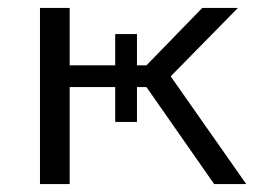

<svg xmlns="http://www.w3.org/2000/svg" viewBox="-20 -465 661 485"><path d="M81 0V-445H156V-300H271V-379H326V-300H350L491 -445H581L412 -273V-271L602 0H521L350 -245H326V-157H271V-245H156V0Z"/></svg>

Font: CMU Sans Serif
Style: Medium
Weight: 500
Version: Version 0.7.0